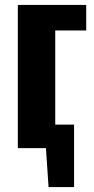

<svg xmlns="http://www.w3.org/2000/svg" viewBox="-20 -598 379 775"><path d="M52 0V-578H328V-475H203V0ZM176 157 159 -95H279V157Z"/></svg>

Font: Oswald SemiBold
Style: Regular
Weight: 600
Designer: Vernon Adams
Foundry: Vernon Adams
Version: Version 4.103;gftools[0.9.33.dev8+g029e19f]